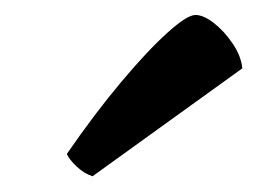

<svg xmlns="http://www.w3.org/2000/svg" viewBox="-20 -794 336 250"><path d="M100.5 -564.5Q89.5 -568 79.8 -577.2Q70 -586.5 67 -593.5Q103.5 -646.5 137.8 -687.2Q172 -728 197.8 -751.2Q223.5 -774.5 234.5 -774.5Q245 -774.5 258.5 -764Q272 -753.5 283 -737.2Q294 -721 295.5 -705Z"/></svg>

Font: Texturina Medium
Style: Italic
Weight: 500
Italic angle: -11°
Designer: Guillermo Torres Carreño
Foundry: Omnibus-Type
Version: Version 1.002